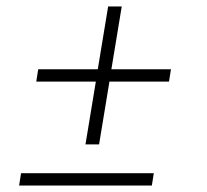

<svg xmlns="http://www.w3.org/2000/svg" viewBox="-20 -573 640 593"><path d="M244 -127 276 -321H92L98 -359H282L314 -553H356L324 -359H508L502 -321H318L286 -127ZM39 0 45 -38H455L449 0Z"/></svg>

Font: Iosevka XLt Ex Obl
Style: Regular
Weight: 200
Width: 7
Italic angle: -9°
Monospace: yes
Designer: Belleve Invis
Foundry: Belleve Invis
Version: Version 32.5.0; ttfautohint (v1.8.4)